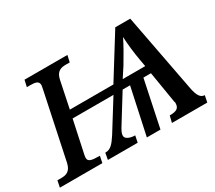

<svg xmlns="http://www.w3.org/2000/svg" viewBox="-149 -973 1382 1233"><g transform="rotate(-30 542.0 -357.0)"><path d="M-18 0H297L307 -49C243 -49 221 -55 221 -83C221 -90 223 -102 225 -110L275 -344H578L441 -124C409 -75 387 -49 351 -49H347L338 0H559L569 -49C533 -49 503 -62 499 -81C496 -103 512 -128 527 -152L646 -344H701L627 0H728L800 -344H856L895 -107C896 -110 897 -110 897 -101C897 -63 879 -49 825 -49L813 0H1075L1085 -49H1088C1055 -49 1037 -74 1025 -141L916 -714H805L611 -402H288L329 -600C341 -657 374 -665 411 -665H439L450 -714H132L121 -665H149C184 -665 209 -660 209 -630C209 -624 206 -615 203 -597L101 -113C88 -57 56 -49 21 -49H-8ZM680 -402 727 -474C757 -523 797 -593 817 -635C819 -584 828 -507 837 -458L847 -402Z"/></g></svg>

Font: Noto Serif Semi
Style: Italic
Weight: 600
Italic angle: -12°
Designer: Monotype Design Team
Foundry: Monotype Imaging Inc.
Version: Version 1.901